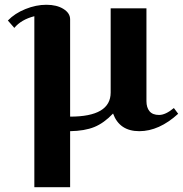

<svg xmlns="http://www.w3.org/2000/svg" viewBox="-20 -535 767 805"><path d="M274 -454V-46Q444 -46 444 -147V-500H594V-111Q594 -84 607 -68.5Q620 -53 647 -53Q674 -53 709 -82L727 -58Q647 15 564 15Q481 15 454 -59Q416 -19 375.5 -2.5Q335 14 274 15V250H124V-467Q69 -453 40 -418L13 -449Q42 -479 86.5 -497Q131 -515 174.5 -515Q218 -515 246 -497.5Q274 -480 274 -454Z"/></svg>

Font: Croissant One
Style: Regular
Weight: 400
Designer: Eduardo Rodriguez Tunni
Foundry: Eduardo Rodriguez Tunni
Version: Version 1.001